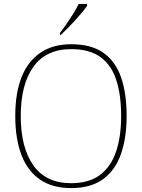

<svg xmlns="http://www.w3.org/2000/svg" viewBox="-20 -951 726 981"><path d="M343 10Q248 10 184.5 -33.5Q121 -77 89.5 -159.5Q58 -242 58 -359Q58 -476 90.5 -557.5Q123 -639 187 -682Q251 -725 344 -725Q446 -725 508 -681.5Q570 -638 598.5 -556Q627 -474 627 -358Q627 -247 598 -164Q569 -81 506.5 -35.5Q444 10 343 10ZM343 -15Q434 -15 490 -56.5Q546 -98 572.5 -175Q599 -252 599 -358Q599 -466 574 -542.5Q549 -619 493 -659.5Q437 -700 344 -700Q215 -700 150.5 -609.5Q86 -519 86 -358Q86 -197 150.5 -106Q215 -15 343 -15ZM287 -784Q302 -803 320 -829Q338 -855 355 -882Q372 -909 382 -931H425V-921Q416 -908 399.5 -888Q383 -868 363 -846Q343 -824 323.5 -804.5Q304 -785 289 -771H287Z"/></svg>

Font: Noto Rashi Hebrew Thin
Style: Regular
Weight: 250
Version: Version 1.006